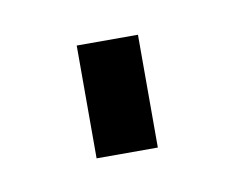

<svg xmlns="http://www.w3.org/2000/svg" viewBox="-31 -448 215 176"><g transform="rotate(-10 76.5 -359.5)"><path d="M48 -307H105V-412H48Z"/></g></svg>

Font: Aspekta 200
Style: Regular
Weight: 200
Designer: Ivo Dolenc
Version: Version 2.000